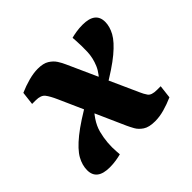

<svg xmlns="http://www.w3.org/2000/svg" viewBox="-115 -559 698 698"><g transform="rotate(-45 234.0 -210.5)"><path d="M321 7Q290 7 273.5 -4Q257 -15 249 -29.5Q241 -44 236 -55L127 -300Q115 -327 104.5 -340.5Q94 -354 68 -354H49L55 -405Q80 -416 106 -423Q132 -430 154 -430Q182 -430 198 -420Q214 -410 223 -396Q232 -382 238 -368L356 -106Q361 -94 369.5 -81.5Q378 -69 406 -69H425L419 -18Q394 -7 369 0Q344 7 321 7ZM86 9Q20 9 20 -42Q20 -68 34.5 -94Q49 -120 88.5 -152Q128 -184 202 -226L213 -199Q164 -154 152 -107.5Q140 -61 144 -13L145 1Q134 4 118.5 6.5Q103 9 86 9ZM278 -201 267 -229Q299 -257 311.5 -286.5Q324 -316 325 -346.5Q326 -377 324 -406L323 -420Q334 -423 349.5 -425.5Q365 -428 382 -428Q448 -428 448 -377Q448 -353 434 -327.5Q420 -302 383.5 -271.5Q347 -241 278 -201Z"/></g></svg>

Font: Rasa
Style: Bold Italic
Weight: 700
Italic angle: -7.10001°
Designer: Anna Giedrys (Yrsa+Rasa design), David Brezina (Yrsa art-direction, Rasa art-direction, design)
Foundry: Rosetta Type Foundry
Version: Version 2.004